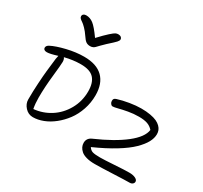

<svg xmlns="http://www.w3.org/2000/svg" viewBox="-192 -1214 1608 1521"><g transform="rotate(30 612.0 -453.5)"><path d="M483.9 -943.8Q500 -943.8 509.5 -935.8Q519 -927.7 519 -916Q519 -905.8 505.6 -890.6Q492.2 -875.5 439.9 -829.1Q421.9 -812.5 403.8 -793.7Q385.7 -774.9 378.7 -767.6Q371.6 -760.3 360.8 -755.1Q350.1 -750 335.9 -750Q313.5 -750 298.1 -760.5Q282.7 -771 263.2 -800.8Q242.2 -832 220.2 -854.5Q198.2 -877 185.3 -885Q172.4 -893.1 164.1 -901.6Q155.8 -910.2 155.8 -919.9Q155.8 -932.6 164.8 -939.7Q173.8 -946.8 189 -946.8Q224.1 -946.8 254.6 -923.6Q285.2 -900.4 337.9 -826.2Q387.7 -879.4 418 -906.2Q448.2 -933.1 459.7 -938.5Q471.2 -943.8 483.9 -943.8ZM224.1 -36.1Q182.1 -36.1 152.6 -68.4Q123 -100.6 123 -140.1Q123 -213.9 127.7 -288.6Q132.3 -363.3 137 -406.5Q141.6 -449.7 150.9 -527.8Q153.3 -544.4 157.2 -558.1Q91.3 -537.1 63 -537.1Q46.9 -537.1 38.8 -543.5Q30.8 -549.8 30.8 -560.1Q30.8 -579.1 53.2 -590.8Q100.1 -615.2 182.4 -635Q264.6 -654.8 338.9 -654.8Q453.1 -654.8 511 -597.7Q568.8 -540.5 568.8 -434.1Q568.8 -366.2 547.4 -303Q525.9 -239.7 490.2 -192.1Q454.6 -144.5 409.9 -108.9Q365.2 -73.2 317.1 -54.7Q269 -36.1 224.1 -36.1ZM187 -192.9Q187 -140.6 195.8 -94.2Q277.8 -101.6 347.7 -146Q417.5 -190.4 460.2 -266.1Q502.9 -341.8 502.9 -432.1Q502.9 -510.7 466.6 -550.3Q430.2 -589.8 346.2 -589.8Q276.4 -589.8 200.2 -570.8Q210.9 -557.1 210.9 -533.2Q210.9 -506.8 199 -397.7Q187 -288.6 187 -192.9ZM834 40Q790 40 757.8 31Q725.6 22 708.3 6.6Q690.9 -8.8 682.9 -25.9Q674.8 -43 674.8 -62Q674.8 -105.5 717.8 -124Q882.3 -195.8 977.8 -270.8Q1073.2 -345.7 1082 -414.1Q1059.6 -439.5 1029.5 -449.7Q999.5 -460 952.1 -460Q902.8 -460 855.7 -451.4Q808.6 -442.9 776.1 -434.3Q743.7 -425.8 729 -425.8Q718.8 -425.8 710.4 -436.8Q702.1 -447.8 702.1 -461.9Q702.1 -474.6 707.5 -481.2Q712.9 -487.8 727.1 -492.2Q773.4 -506.8 830.8 -516.4Q888.2 -525.9 936 -525.9Q982.4 -525.9 1019 -519.3Q1055.7 -512.7 1078.6 -502Q1101.6 -491.2 1116.7 -476.1Q1131.8 -460.9 1137.9 -444.8Q1144 -428.7 1144 -410.2Q1144 -374.5 1123.5 -336.2Q1103 -297.9 1058.1 -253.7Q1013.2 -209.5 932.6 -159.9Q852.1 -110.4 741.2 -61Q755.9 -38.1 777.3 -32Q798.8 -25.9 844.2 -25.9Q883.3 -25.9 973.4 -32Q1063.5 -38.1 1106.9 -38.1Q1141.6 -38.1 1163.3 -27.3Q1185.1 -16.6 1185.1 0Q1185.1 12.2 1175 21Q1165 29.8 1148.9 29.8Q1108.4 29.8 997.6 34.9Q886.7 40 834 40Z"/></g></svg>

Font: Shantell Sans Irregular
Style: Regular
Weight: 300
Designer: Stephen Nixon, Anya Danilova, Shantell Martin
Foundry: Arrow Type
Version: Version 1.006;[9816181b4]